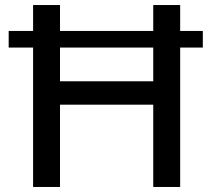

<svg xmlns="http://www.w3.org/2000/svg" viewBox="-20 -743 840 763"><path d="M14.5 -554V-620H786V-554ZM111.5 0V-723H218.5V-420H589V-723H696V0H589V-327H218.5V0Z"/></svg>

Font: Public Sans Thin Medium
Style: Regular
Weight: 500
Version: Version 2.001